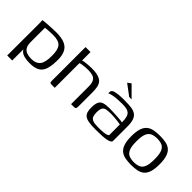

<svg xmlns="http://www.w3.org/2000/svg" viewBox="16 -1190 1913 1913"><g transform="rotate(45 973.0 -233.0)"><path d="M61 107 62 -315Q62 -343 61.5 -363.5Q61 -384 60 -390Q67 -392 88 -394Q109 -396 136 -397.5Q163 -399 191.5 -400.5Q220 -402 243 -402Q324 -402 369.5 -380.5Q415 -359 434 -313Q453 -267 449 -194Q447 -122 430 -78.5Q413 -35 375 -15.5Q337 4 271 4Q231 4 198.5 -4Q166 -12 146 -31.5Q126 -51 120 -88L132 -99V107ZM257 -38Q319 -38 349 -75Q379 -112 379 -200Q381 -289 351 -325Q321 -361 243 -361Q228 -361 205.5 -360Q183 -359 162.5 -357.5Q142 -356 132 -354V-154Q132 -107 147.5 -82Q163 -57 191 -47.5Q219 -38 257 -38Z M583 0Q563 0 558.5 -6Q554 -12 554 -31V-504H624V-385Q635 -390 656.5 -392.5Q678 -395 701.5 -397Q725 -399 745 -399Q805 -399 841 -387.5Q877 -376 894 -354.5Q911 -333 916.5 -301.5Q922 -270 922 -230V-39Q922 -22 919.5 -13.5Q917 -5 910 -2.5Q903 0 889 0H854V-246Q854 -294 840.5 -319Q827 -344 800 -353Q773 -362 734 -362Q719 -362 697.5 -360.5Q676 -359 655.5 -356Q635 -353 624 -348V0Z M1207 7Q1148 7 1111 1Q1074 -5 1054.5 -19.5Q1035 -34 1027.5 -58Q1020 -82 1020 -117Q1020 -168 1032 -195Q1044 -222 1074 -232Q1104 -242 1154 -242Q1179 -242 1208.5 -240.5Q1238 -239 1265.5 -237.5Q1293 -236 1313.5 -234Q1334 -232 1341 -229Q1341 -275 1333 -302Q1325 -329 1308.5 -342Q1292 -355 1267.5 -359Q1243 -363 1211 -363Q1178 -363 1144.5 -360.5Q1111 -358 1083 -352.5Q1055 -347 1040 -338V-353Q1040 -374 1052.5 -382.5Q1065 -391 1081 -394Q1100 -399 1136.5 -402Q1173 -405 1213 -404Q1264 -404 1300.5 -399Q1337 -394 1361 -377.5Q1385 -361 1397 -328Q1409 -295 1409 -238V-32Q1403 -12 1356 -2.5Q1309 7 1207 7ZM1207 -27Q1253 -27 1280.5 -30Q1308 -33 1322.5 -38Q1337 -43 1341 -51V-200Q1332 -203 1307.5 -206Q1283 -209 1256 -211.5Q1229 -214 1210 -214Q1167 -214 1140.5 -209Q1114 -204 1102.5 -184Q1091 -164 1091 -122Q1091 -89 1099 -68Q1107 -47 1131.5 -37Q1156 -27 1207 -27ZM1213 -460 1098 -546 1134 -573 1247 -460Z M1704 6Q1658 6 1621.5 -1Q1585 -8 1558.5 -29Q1532 -50 1518 -91Q1504 -132 1504 -199Q1504 -266 1518 -307Q1532 -348 1558.5 -369Q1585 -390 1621.5 -397Q1658 -404 1704 -404Q1749 -404 1785.5 -397Q1822 -390 1848 -369Q1874 -348 1888 -307Q1902 -266 1902 -199Q1902 -131 1888 -90Q1874 -49 1848 -28.5Q1822 -8 1785.5 -1Q1749 6 1704 6ZM1704 -33Q1744 -33 1772.5 -45Q1801 -57 1816 -92Q1831 -127 1831 -199Q1831 -271 1816 -306Q1801 -341 1772.5 -353Q1744 -365 1704 -365Q1664 -365 1635.5 -353Q1607 -341 1591.5 -306Q1576 -271 1576 -199Q1576 -127 1591.5 -92Q1607 -57 1635.5 -45Q1664 -33 1704 -33Z"/></g></svg>

Font: Genos Thin
Style: Regular
Weight: 400
Version: Version 1.010